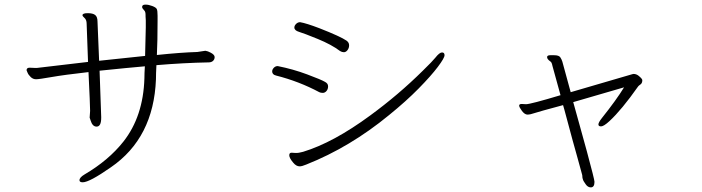

<svg xmlns="http://www.w3.org/2000/svg" viewBox="-20 -748 3040 831"><path d="M834 -523Q764 -521 659 -510Q662 -570 662 -659V-680Q662 -702 658.5 -709Q655 -716 639 -722Q623 -728 610.5 -728Q598 -728 596 -722L595 -718Q595 -712 605 -702Q610 -697 610 -683V-677Q611 -670 611 -660V-630Q611 -608 608 -506L409 -485Q408 -524 402 -655Q402 -675 392 -683Q382 -691 359.5 -691Q337 -691 337 -682Q337 -678 346 -670Q355 -662 355 -645L361 -480L140 -454H131L108 -455Q95 -455 95 -444L99 -434Q103 -424 113 -414.5Q123 -405 136 -405Q149 -405 203 -414.5Q257 -424 363 -436Q370 -292 370 -268L368 -239Q369 -237 372 -227Q380 -200 398 -200Q418 -200 418 -238V-242L411 -442Q537 -455 607 -461Q605 -429 605 -409Q600 -244 514 -135Q450 -54 346 7Q324 20 324 32Q324 41 338 41Q367 41 460 -24Q645 -151 655 -405Q655 -428 657 -466Q776 -476 883 -478Q895 -478 902 -484.5Q909 -491 909 -501Q909 -511 892 -520Q879 -527 870 -528H867Z M1279 -652Q1269 -652 1261.5 -644.5Q1254 -637 1254 -629Q1254 -616 1274.5 -610Q1295 -604 1355 -579.5Q1415 -555 1452 -527Q1460 -522 1468.5 -522Q1477 -522 1484 -531Q1491 -540 1491 -552Q1491 -564 1480 -572Q1454 -590 1362 -626Q1307 -647 1279 -652ZM1258 -86Q1255 -86 1243.5 -87Q1232 -88 1232 -76Q1232 -64 1249 -44Q1262 -28 1277 -28Q1287 -28 1306 -36Q1495 -111 1664 -250Q1738 -310 1792 -365Q1846 -420 1875 -458.5Q1904 -497 1904 -509Q1904 -521 1893 -521Q1882 -521 1864 -498Q1852 -483 1810 -442Q1705 -338 1582 -248Q1423 -131 1292 -91Q1283 -89 1276.5 -87.5Q1270 -86 1263 -86ZM1182 -462Q1172 -462 1165 -454.5Q1158 -447 1158 -439Q1158 -425 1175 -421Q1274 -396 1362 -349Q1368 -346 1377 -346Q1386 -346 1393 -354Q1400 -362 1400 -374.5Q1400 -387 1386 -394Q1371 -403 1309.5 -426Q1248 -449 1182 -462Z M2717 -427 2450 -349 2414 -481Q2411 -491 2405 -500Q2399 -509 2378 -509Q2362 -509 2362 -509Q2349 -509 2348 -502V-500Q2348 -492 2362 -482Q2368 -479 2371 -463L2406 -336Q2276 -297 2257 -297L2238 -298Q2227 -298 2227 -291Q2227 -284 2239 -268Q2251 -252 2263 -252Q2275 -252 2295 -259Q2309 -264 2417 -293L2423 -272Q2441 -207 2458 -142Q2469 -103 2478.5 -68.5Q2488 -34 2494 -12L2500 10Q2500 23 2504 32Q2505 35 2514.5 49Q2524 63 2537 63Q2553 63 2553 39Q2553 29 2520 -93Q2506 -142 2491 -198Q2476 -254 2461 -306L2681 -370Q2648 -316 2585 -237Q2570 -218 2570 -209.5Q2570 -201 2581.5 -201Q2593 -201 2618 -224Q2671 -273 2742 -374Q2744 -377 2752 -382.5Q2760 -388 2760 -401Q2760 -407 2744 -420Q2734 -428 2722 -428Z"/></svg>

Font: LXGW WenKai TC Light
Style: Regular
Weight: 300
Designer: LXGW / Fontworks Inc.
Foundry: LXGW / Fontworks Inc.
Version: Version 1.330